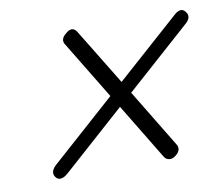

<svg xmlns="http://www.w3.org/2000/svg" viewBox="-53 -594 583 506"><g transform="rotate(-10 238.5 -340.5)"><path d="M58 -156Q47 -171.5 67.5 -189L238 -341L144.5 -495Q133.5 -510.5 153.5 -525.5Q170.5 -539.5 181.5 -523L273.5 -372.5L443 -523.5Q461.5 -539.5 472.5 -524.5Q484.5 -509.5 465 -493L293.5 -340L387 -186Q397.5 -170 379.5 -156Q370.5 -149 362 -150.2Q353.5 -151.5 349 -158.5L258 -308.5L90 -158.5Q69 -141.5 58 -156Z"/></g></svg>

Font: Fraunces 144pt Soft SemiBold
Style: Italic
Weight: 600
Italic angle: -16°
Version: Version 1.000;[b76b70a41]